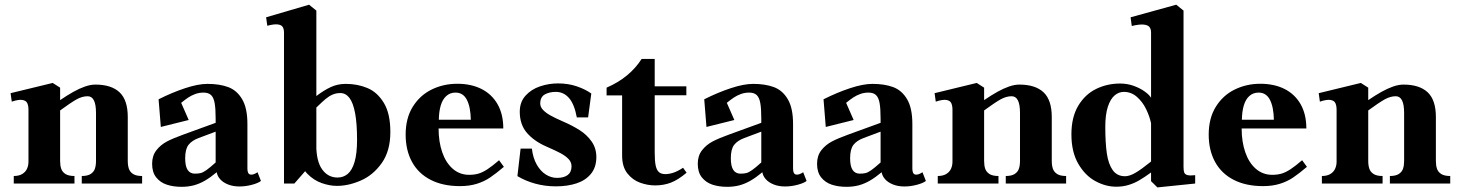

<svg xmlns="http://www.w3.org/2000/svg" viewBox="-20 -780 6194 816"><path d="M388 -96V-300.5Q388 -371 352.5 -371Q329.5 -371 305.2 -357.5Q281 -344 232.5 -308.5V-352.5Q265.5 -375 291.5 -389.5Q317.5 -404 341 -412.2Q364.5 -420.5 385.5 -420.5Q453 -420.5 488 -387.8Q523 -355 523 -282.5V-96Q523 -76.5 527.8 -62.8Q532.5 -49 545.8 -40.5Q559 -32 584 -32V0H327.5V-32Q352 -32 365.2 -40.5Q378.5 -49 383.2 -62.8Q388 -76.5 388 -96ZM101 -93V-313.5Q101 -330.5 96 -341.5Q91 -352.5 75.2 -355.2Q59.5 -358 30 -348L25 -384L204 -427.5L235.5 -407.5V-96Q235.5 -76.5 240.2 -62.8Q245 -49 258.2 -40.5Q271.5 -32 296.5 -32V0H38.5V-32Q60.5 -32 74.5 -40.5Q88.5 -49 94.8 -62.8Q101 -76.5 101 -93Z M626.5 -84Q626.5 -118 644.5 -141.2Q662.5 -164.5 689.8 -178.8Q717 -193 759 -208L896.5 -258V-276Q896.5 -319 892.2 -342.2Q888 -365.5 877 -376Q866 -386.5 845 -386.5Q826.5 -386.5 810 -380.5Q793.5 -374.5 780 -365.5Q766.5 -356.5 750 -343L782 -270L663.5 -240.5L654 -358Q711.5 -387 766.8 -405.2Q822 -423.5 862 -423.5Q913 -423.5 950 -409.8Q987 -396 1009.2 -358.2Q1031.5 -320.5 1031.5 -253V-63Q1031.5 -41 1043.8 -38.2Q1056 -35.5 1074.5 -48L1089 -11Q1078 -2 1051.2 5.2Q1024.5 12.5 997.5 12.5Q970.5 12.5 949.2 4Q928 -4.5 915.8 -18.2Q903.5 -32 901 -48Q874 -25.5 850.5 -12Q827 1.5 803.2 7.8Q779.5 14 751.5 14Q716.5 14 688.8 4.8Q661 -4.5 643.8 -26.2Q626.5 -48 626.5 -84ZM896.5 -89.5V-220.5L824.5 -193.5Q796 -183 781.5 -164.8Q767 -146.5 767 -107.5Q767 -73.5 777.5 -57.8Q788 -42 808 -42Q823 -42 833 -44.5Q843 -47 857.2 -57Q871.5 -67 896.5 -89.5Z M1252.5 -110.5 1324 -167Q1324 -95 1349 -60.2Q1374 -25.5 1414.5 -25.5Q1439.5 -25.5 1458 -41Q1476.5 -56.5 1487 -92Q1497.5 -127.5 1497.5 -186Q1497.5 -255 1489.2 -299Q1481 -343 1465.2 -363.8Q1449.5 -384.5 1426.5 -384.5Q1408.5 -384.5 1393.5 -378Q1378.5 -371.5 1364 -359.5Q1349.5 -347.5 1324 -322.5V-371.5Q1356 -396 1385.5 -409.8Q1415 -423.5 1449.5 -423.5Q1499 -423.5 1541.2 -406Q1583.5 -388.5 1611.2 -343Q1639 -297.5 1639 -219Q1639 -139 1602.8 -87.5Q1566.5 -36 1514 -13Q1461.5 10 1412 10Q1381 10 1347.5 -1.8Q1314 -13.5 1287.2 -40.5Q1260.5 -67.5 1252.5 -110.5ZM1116 -670.5 1111 -706.5 1293.5 -760 1324.5 -735V-107L1231 0H1187V-641.5Q1187 -657 1181.2 -665.8Q1175.5 -674.5 1159.8 -676.2Q1144 -678 1116 -670.5Z M1704 -208Q1704 -277.5 1734.2 -326.2Q1764.5 -375 1814.5 -399.5Q1864.5 -424 1923.5 -424Q1982.5 -424 2026.5 -401.8Q2070.5 -379.5 2094.8 -336.8Q2119 -294 2119 -234H1844Q1844 -177.5 1859.5 -132.8Q1875 -88 1904.5 -62.5Q1934 -37 1974 -37Q1996 -37 2013.8 -42.2Q2031.5 -47.5 2051.8 -60.8Q2072 -74 2101 -99L2121.5 -71Q2088 -42.5 2062.8 -25.5Q2037.5 -8.5 2006.2 1.2Q1975 11 1935 11Q1862 11 1810 -15.8Q1758 -42.5 1731 -92Q1704 -141.5 1704 -208ZM1916 -386.5Q1893 -386.5 1877 -372.2Q1861 -358 1853.2 -332Q1845.5 -306 1845 -271H1981Q1980 -325 1964.2 -355.8Q1948.5 -386.5 1916 -386.5Z M2179 -31.5 2192.5 -148.5H2240.5Q2245 -109 2261 -80.8Q2277 -52.5 2299.8 -38.2Q2322.5 -24 2347.5 -24Q2376.5 -24 2392.8 -36.2Q2409 -48.5 2409 -73.5Q2409 -91 2396 -104.5Q2383 -118 2361.8 -129.2Q2340.5 -140.5 2301.5 -157.5Q2250 -180 2219.5 -215.2Q2189 -250.5 2189 -305Q2189 -346.5 2213.5 -373.5Q2238 -400.5 2275.2 -413Q2312.5 -425.5 2351.5 -425.5Q2395.5 -425.5 2432.2 -412.8Q2469 -400 2493 -382.5L2479.5 -281H2431.5Q2421 -337.5 2398.2 -363.5Q2375.5 -389.5 2342.5 -389.5Q2314.5 -389.5 2295.2 -378.5Q2276 -367.5 2276 -340Q2276 -325.5 2288 -312.8Q2300 -300 2320.5 -288.8Q2341 -277.5 2372 -264Q2413.5 -246 2444 -226.5Q2474.5 -207 2494.5 -178.5Q2514.5 -150 2514.5 -112.5Q2514.5 -69.5 2491.8 -41.5Q2469 -13.5 2430.5 -0.8Q2392 12 2342.5 12Q2296.5 12 2254.8 0.5Q2213 -11 2179 -31.5Z M2624 -119V-374.5H2558V-407.5Q2655.5 -449.5 2707 -529.5H2762.5V-413H2897V-375H2762.5V-131Q2762.5 -96.5 2766.5 -77Q2770.5 -57.5 2780.2 -48.8Q2790 -40 2807.5 -40Q2823.5 -40 2841.8 -46Q2860 -52 2883 -67L2898 -46Q2862.5 -16 2831.8 -4Q2801 8 2764.5 8Q2732.5 8 2700.5 -3.5Q2668.5 -15 2646.2 -43.2Q2624 -71.5 2624 -119Z M2945.5 -84Q2945.5 -118 2963.5 -141.2Q2981.5 -164.5 3008.8 -178.8Q3036 -193 3078 -208L3215.5 -258V-276Q3215.5 -319 3211.2 -342.2Q3207 -365.5 3196 -376Q3185 -386.5 3164 -386.5Q3145.5 -386.5 3129 -380.5Q3112.5 -374.5 3099 -365.5Q3085.5 -356.5 3069 -343L3101 -270L2982.5 -240.5L2973 -358Q3030.5 -387 3085.8 -405.2Q3141 -423.5 3181 -423.5Q3232 -423.5 3269 -409.8Q3306 -396 3328.2 -358.2Q3350.5 -320.5 3350.5 -253V-63Q3350.5 -41 3362.8 -38.2Q3375 -35.5 3393.5 -48L3408 -11Q3397 -2 3370.2 5.2Q3343.5 12.5 3316.5 12.5Q3289.5 12.5 3268.2 4Q3247 -4.5 3234.8 -18.2Q3222.5 -32 3220 -48Q3193 -25.5 3169.5 -12Q3146 1.5 3122.2 7.8Q3098.5 14 3070.5 14Q3035.5 14 3007.8 4.8Q2980 -4.5 2962.8 -26.2Q2945.5 -48 2945.5 -84ZM3215.5 -89.5V-220.5L3143.5 -193.5Q3115 -183 3100.5 -164.8Q3086 -146.5 3086 -107.5Q3086 -73.5 3096.5 -57.8Q3107 -42 3127 -42Q3142 -42 3152 -44.5Q3162 -47 3176.2 -57Q3190.5 -67 3215.5 -89.5Z M3452.5 -84Q3452.5 -118 3470.5 -141.2Q3488.5 -164.5 3515.8 -178.8Q3543 -193 3585 -208L3722.5 -258V-276Q3722.5 -319 3718.2 -342.2Q3714 -365.5 3703 -376Q3692 -386.5 3671 -386.5Q3652.5 -386.5 3636 -380.5Q3619.5 -374.5 3606 -365.5Q3592.5 -356.5 3576 -343L3608 -270L3489.5 -240.5L3480 -358Q3537.5 -387 3592.8 -405.2Q3648 -423.5 3688 -423.5Q3739 -423.5 3776 -409.8Q3813 -396 3835.2 -358.2Q3857.5 -320.5 3857.5 -253V-63Q3857.5 -41 3869.8 -38.2Q3882 -35.5 3900.5 -48L3915 -11Q3904 -2 3877.2 5.2Q3850.5 12.5 3823.5 12.5Q3796.5 12.5 3775.2 4Q3754 -4.5 3741.8 -18.2Q3729.5 -32 3727 -48Q3700 -25.5 3676.5 -12Q3653 1.5 3629.2 7.8Q3605.5 14 3577.5 14Q3542.5 14 3514.8 4.8Q3487 -4.5 3469.8 -26.2Q3452.5 -48 3452.5 -84ZM3722.5 -89.5V-220.5L3650.5 -193.5Q3622 -183 3607.5 -164.8Q3593 -146.5 3593 -107.5Q3593 -73.5 3603.5 -57.8Q3614 -42 3634 -42Q3649 -42 3659 -44.5Q3669 -47 3683.2 -57Q3697.5 -67 3722.5 -89.5Z M4315 -96V-300.5Q4315 -371 4279.5 -371Q4256.5 -371 4232.2 -357.5Q4208 -344 4159.5 -308.5V-352.5Q4192.5 -375 4218.5 -389.5Q4244.5 -404 4268 -412.2Q4291.5 -420.5 4312.5 -420.5Q4380 -420.5 4415 -387.8Q4450 -355 4450 -282.5V-96Q4450 -76.5 4454.8 -62.8Q4459.5 -49 4472.8 -40.5Q4486 -32 4511 -32V0H4254.5V-32Q4279 -32 4292.2 -40.5Q4305.5 -49 4310.2 -62.8Q4315 -76.5 4315 -96ZM4028 -93V-313.5Q4028 -330.5 4023 -341.5Q4018 -352.5 4002.2 -355.2Q3986.5 -358 3957 -348L3952 -384L4131 -427.5L4162.5 -407.5V-96Q4162.5 -76.5 4167.2 -62.8Q4172 -49 4185.2 -40.5Q4198.5 -32 4223.5 -32V0H3965.5V-32Q3987.5 -32 4001.5 -40.5Q4015.5 -49 4021.8 -62.8Q4028 -76.5 4028 -93Z M4533.5 -209Q4533.5 -282 4562.5 -330.5Q4591.5 -379 4638.5 -402Q4685.5 -425 4741 -425Q4771 -425 4798.5 -415Q4826 -405 4845.5 -390.8Q4865 -376.5 4872 -364.5V-642.5Q4872 -656 4865.5 -664.8Q4859 -673.5 4841 -675.5Q4823 -677.5 4790 -669.5L4785 -706.5L4979 -760L5010 -735V-69.5Q5010 -54 5013.2 -46.2Q5016.5 -38.5 5027 -35.8Q5037.5 -33 5059.5 -35.5V0L4899 16.5L4872 -10V-47Q4843 -26 4821.5 -13.5Q4800 -1 4776 6.2Q4752 13.5 4724 13.5Q4679.5 13.5 4635.8 -10Q4592 -33.5 4562.8 -83.8Q4533.5 -134 4533.5 -209ZM4872 -93.5V-256Q4866 -285 4851.2 -315.8Q4836.5 -346.5 4812.2 -368Q4788 -389.5 4756.5 -389.5Q4734.5 -389.5 4716.8 -374.2Q4699 -359 4688.2 -325.8Q4677.5 -292.5 4677.5 -241Q4677.5 -173.5 4684 -128.2Q4690.5 -83 4709 -57Q4727.5 -31 4761.5 -31Q4780.5 -31 4805.5 -45.5Q4830.5 -60 4872 -93.5Z M5117 -208Q5117 -277.5 5147.2 -326.2Q5177.5 -375 5227.5 -399.5Q5277.5 -424 5336.5 -424Q5395.5 -424 5439.5 -401.8Q5483.5 -379.5 5507.8 -336.8Q5532 -294 5532 -234H5257Q5257 -177.5 5272.5 -132.8Q5288 -88 5317.5 -62.5Q5347 -37 5387 -37Q5409 -37 5426.8 -42.2Q5444.5 -47.5 5464.8 -60.8Q5485 -74 5514 -99L5534.5 -71Q5501 -42.5 5475.8 -25.5Q5450.5 -8.5 5419.2 1.2Q5388 11 5348 11Q5275 11 5223 -15.8Q5171 -42.5 5144 -92Q5117 -141.5 5117 -208ZM5329 -386.5Q5306 -386.5 5290 -372.2Q5274 -358 5266.2 -332Q5258.5 -306 5258 -271H5394Q5393 -325 5377.2 -355.8Q5361.5 -386.5 5329 -386.5Z M5947.5 -96V-300.5Q5947.5 -371 5912 -371Q5889 -371 5864.8 -357.5Q5840.5 -344 5792 -308.5V-352.5Q5825 -375 5851 -389.5Q5877 -404 5900.5 -412.2Q5924 -420.5 5945 -420.5Q6012.5 -420.5 6047.5 -387.8Q6082.5 -355 6082.5 -282.5V-96Q6082.5 -76.5 6087.2 -62.8Q6092 -49 6105.2 -40.5Q6118.5 -32 6143.5 -32V0H5887V-32Q5911.5 -32 5924.8 -40.5Q5938 -49 5942.8 -62.8Q5947.5 -76.5 5947.5 -96ZM5660.5 -93V-313.5Q5660.5 -330.5 5655.5 -341.5Q5650.5 -352.5 5634.8 -355.2Q5619 -358 5589.5 -348L5584.5 -384L5763.5 -427.5L5795 -407.5V-96Q5795 -76.5 5799.8 -62.8Q5804.5 -49 5817.8 -40.5Q5831 -32 5856 -32V0H5598V-32Q5620 -32 5634 -40.5Q5648 -49 5654.2 -62.8Q5660.5 -76.5 5660.5 -93Z"/></svg>

Font: Didactic
Style: Regular
Weight: 400
Designer: Tyler Finck
Foundry: Etcetera Type Co
Version: Version 3.007;FEAKit 1.0